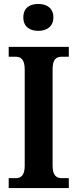

<svg xmlns="http://www.w3.org/2000/svg" viewBox="-20 -951 391 971"><path d="M174 -795C215 -795 250 -816 250 -863C250 -911 215 -931 174 -931C130 -931 98 -911 98 -863C98 -816 130 -795 174 -795ZM24 0H328V-50H292C266 -50 246 -64 246 -112V-600C246 -652 265 -664 292 -664H328V-714H24V-664H60C84 -664 105 -652 105 -600V-112C105 -62 84 -50 60 -50H24Z"/></svg>

Font: Noto Serif Tamil Condensed
Style: Bold Italic
Weight: 700
Width: 3
Italic angle: -12°
Designer: Indian Type Foundry, Tom Grace, and the Monotype Design Team
Foundry: Monotype Imaging Inc.
Version: Version 2.003